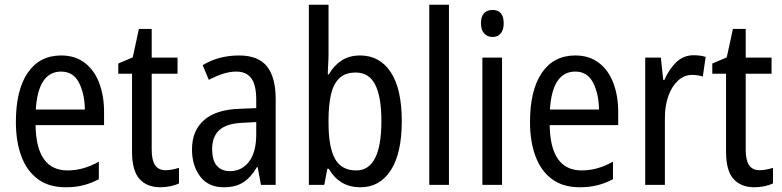

<svg xmlns="http://www.w3.org/2000/svg" viewBox="-20 -780 3298 810"><path d="M238 -546Q297 -546 337.5 -515Q378 -484 398.5 -430Q419 -376 419 -308V-252H130Q133 -61 265 -61Q332 -61 397 -98V-24Q365 -7 331.5 1.5Q298 10 257 10Q186 10 139.5 -24.5Q93 -59 70 -121Q47 -183 47 -265Q47 -400 97 -473Q147 -546 238 -546ZM238 -478Q141 -478 131 -318H338Q337 -385 313 -431.5Q289 -478 238 -478Z M679 -62Q693 -62 708 -65Q723 -68 735 -72V-6Q720 1 699.5 5.5Q679 10 656 10Q600 10 568.5 -25Q537 -60 537 -140V-469H479V-512L540 -538L566 -658H620V-537H729V-469H620V-148Q620 -105 634 -83.5Q648 -62 679 -62Z M988 -546Q1070 -546 1106.5 -499.5Q1143 -453 1143 -363V0H1081L1067 -75H1064Q1039 -32 1006.5 -11Q974 10 924 10Q859 10 824.5 -35.5Q790 -81 790 -150Q790 -229 841 -273.5Q892 -318 991 -321L1061 -324V-359Q1061 -422 1040 -450Q1019 -478 977 -478Q949 -478 920 -468.5Q891 -459 861 -443L835 -505Q867 -525 906 -535.5Q945 -546 988 -546ZM1004 -262Q935 -259 905 -231Q875 -203 875 -151Q875 -103 895 -80.5Q915 -58 950 -58Q1000 -58 1030.5 -98Q1061 -138 1061 -213V-265Z M1366 -553Q1366 -531 1364.5 -508.5Q1363 -486 1363 -466H1367Q1389 -504 1421.5 -525Q1454 -546 1499 -546Q1582 -546 1628.5 -475.5Q1675 -405 1675 -269Q1675 -133 1628.5 -61.5Q1582 10 1501 10Q1455 10 1422 -10Q1389 -30 1367 -68H1361L1348 0H1283V-760H1366ZM1481 -474Q1436 -474 1411 -449.5Q1386 -425 1376 -380Q1366 -335 1366 -275V-260Q1366 -160 1393 -110.5Q1420 -61 1483 -61Q1589 -61 1589 -270Q1589 -371 1563 -422.5Q1537 -474 1481 -474Z M1874 0H1791V-760H1874Z M2058 -738Q2105 -738 2105 -681Q2105 -654 2092.5 -639Q2080 -624 2058 -624Q2036 -624 2022.5 -639Q2009 -654 2009 -681Q2009 -710 2022 -724Q2035 -738 2058 -738ZM2098 -537V0H2015V-537Z M2407 -546Q2466 -546 2506.5 -515Q2547 -484 2567.5 -430Q2588 -376 2588 -308V-252H2299Q2302 -61 2434 -61Q2501 -61 2566 -98V-24Q2534 -7 2500.5 1.5Q2467 10 2426 10Q2355 10 2308.5 -24.5Q2262 -59 2239 -121Q2216 -183 2216 -265Q2216 -400 2266 -473Q2316 -546 2407 -546ZM2407 -478Q2310 -478 2300 -318H2507Q2506 -385 2482 -431.5Q2458 -478 2407 -478Z M2906 -547Q2918 -547 2931 -545.5Q2944 -544 2957 -540L2945 -457Q2925 -464 2900 -464Q2867 -464 2841 -440.5Q2815 -417 2800 -376Q2785 -335 2785 -282V0H2702V-537H2768L2778 -443H2783Q2803 -489 2833.5 -518Q2864 -547 2906 -547Z M3185 -62Q3199 -62 3214 -65Q3229 -68 3241 -72V-6Q3226 1 3205.5 5.5Q3185 10 3162 10Q3106 10 3074.5 -25Q3043 -60 3043 -140V-469H2985V-512L3046 -538L3072 -658H3126V-537H3235V-469H3126V-148Q3126 -105 3140 -83.5Q3154 -62 3185 -62Z"/></svg>

Font: Noto Sans Devanagari Condensed
Style: Regular
Weight: 400
Width: 3
Designer: Jelle Bosma - Monotype Design Team
Foundry: Monotype Imaging Inc.
Version: Version 2.004; ttfautohint (v1.8.4.7-5d5b)